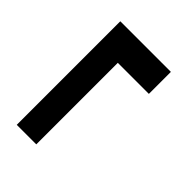

<svg xmlns="http://www.w3.org/2000/svg" viewBox="-29 -566 557 557"><g transform="rotate(-45 250.0 -287.0)"><path d="M453.1 -391.1V-183.6H362.8V-311H28.3V-391.1Z"/></g></svg>

Font: RobotoFlex
Style: Regular
Weight: 400
Designer: Berlow after Robertson
Foundry: Google
Version: Version 2.136